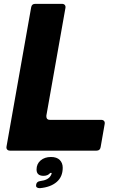

<svg xmlns="http://www.w3.org/2000/svg" viewBox="-20 -783 598 998"><path d="M32 0Q22 0 17 -6Q12 -12 14 -22L142 -745Q145 -763 163 -763H302Q312 -763 317 -757Q322 -751 320 -741L221 -182V-178Q221 -160 239 -160H506Q516 -160 521 -154Q526 -148 524 -138L503 -18Q500 0 482 0ZM185 195Q176 195 171 190.5Q166 186 168 178V176Q171 160 190 158Q230 153 243 131Q247 126 249 116H241Q229 131 206 131Q189 131 179.5 123Q170 115 170 98Q170 69 191 51Q212 33 245 33Q275 33 290.5 48.5Q306 64 306 89Q306 136 274.5 163Q243 190 188 195Z"/></svg>

Font: Open Sauce Two Black Italic
Style: Regular
Weight: 900
Italic angle: -10°
Designer: Alfredo Marco Pradil
Foundry: Creative Sauce Fz LLC
Version: Version 1.477